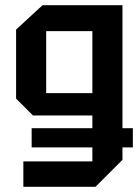

<svg xmlns="http://www.w3.org/2000/svg" viewBox="-20 -580 539 740"><path d="M70 140V42H336V-135H107L42 -200V-466L144 -560H452V36L348 140ZM158 -460V-221H336V-460ZM102 -12V-86H492V-12Z"/></svg>

Font: Tektur SemiCondensed Medium
Style: Regular
Weight: 500
Width: 4
Designer: Adam Jagosz
Foundry: Adam Jagosz
Version: Version 1.005;gftools[0.9.30]